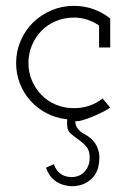

<svg xmlns="http://www.w3.org/2000/svg" viewBox="-20 -403 431 655"><path d="M330 -67 356 -36Q350 -31 333.5 -22.5Q317 -14 298 -6Q279 2 261.5 7Q244 12 237 10Q237 22 241.5 30Q246 38 252 43.5Q258 49 265.5 53Q273 57 279 61Q301 76 310 95.5Q319 115 319 133Q319 178 297 202Q275 226 242 231Q224 234 206 230Q183 226 164.5 211Q146 196 137 169L164 157Q170 177 185.5 189Q201 201 224 201Q252 201 269 182Q286 163 286 135Q286 110 274 96.5Q262 83 247.5 73Q233 63 221 52.5Q209 42 209 23V4Q172 0 140.5 -16Q109 -32 85.5 -57.5Q62 -83 48.5 -116.5Q35 -150 35 -188Q35 -228 50.5 -264Q66 -300 92.5 -326Q119 -352 155 -367.5Q191 -383 232 -383Q268 -383 299.5 -371.5Q331 -360 356 -340V-241H318V-316Q299 -329 277.5 -336Q256 -343 232 -343Q199 -343 170.5 -331Q142 -319 121.5 -298Q101 -277 89 -248.5Q77 -220 77 -188Q77 -156 89 -128Q101 -100 121.5 -79Q142 -58 170.5 -46Q199 -34 232 -34Q288 -34 330 -67Z"/></svg>

Font: Josefin Slab
Style: Regular
Weight: 400
Designer: Santiago Orozco
Foundry: Typemade
Version: Version 1.000